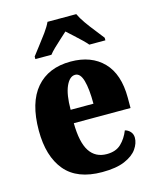

<svg xmlns="http://www.w3.org/2000/svg" viewBox="-116 -846 761 935"><g transform="rotate(-15 264.5 -378.0)"><path d="M283 10Q157 10 96.5 -62.5Q36 -135 36 -265Q36 -406 98 -478Q160 -550 272 -550Q376 -550 436 -488.5Q496 -427 496 -308V-256H210Q211 -159 240.5 -114Q270 -69 327 -69Q373 -69 399.5 -94.5Q426 -120 441 -158Q457 -154 468 -141.5Q479 -129 479 -111Q479 -83 459.5 -55Q440 -27 397 -8.5Q354 10 283 10ZM327 -323Q327 -398 315 -440Q303 -482 277 -482Q249 -482 230.5 -441Q212 -400 212 -323ZM110 -619Q124 -638 144.5 -664Q165 -690 184.5 -717Q204 -744 214 -766H359Q369 -744 388 -717Q407 -690 428 -664Q449 -638 463 -619V-606H382Q375 -615 357 -632.5Q339 -650 319 -668Q299 -686 286 -698Q272 -685 253 -668Q234 -651 217 -634.5Q200 -618 191 -606H110Z"/></g></svg>

Font: Noto Serif Thai Condensed Black
Style: Regular
Weight: 900
Width: 3
Designer: Monotype Design Team
Foundry: Monotype Imaging Inc.
Version: Version 2.002; ttfautohint (v1.8.4.7-5d5b)